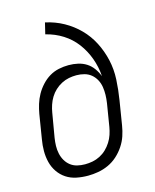

<svg xmlns="http://www.w3.org/2000/svg" viewBox="-112 -812 724 896"><g transform="rotate(-15 250.0 -363.5)"><path d="M202 8Q173 8 146 2.5Q119 -3 97 -17.5Q75 -32 60 -54Q45 -76 38.5 -102Q32 -128 32 -156Q32 -184 37 -212L56 -329Q60 -352 67 -375Q74 -398 86 -419.5Q98 -441 115.5 -460Q133 -479 154 -491.5Q175 -504 199 -509Q223 -514 246 -514Q270 -514 292 -509Q314 -504 332 -492.5Q350 -481 363 -463Q376 -445 384 -424Q381 -470 365.5 -512Q350 -554 324 -588.5Q298 -623 261 -646.5Q224 -670 179 -681L192 -735Q239 -725 279.5 -702.5Q320 -680 352 -647.5Q384 -615 405 -574Q426 -533 436.5 -487Q447 -441 444.5 -392Q442 -343 434 -294L415 -177Q411 -152 403 -128Q395 -104 380 -81.5Q365 -59 345 -41Q325 -23 301 -12Q277 -1 251.5 3.5Q226 8 202 8ZM202 -47Q220 -47 238.5 -50.5Q257 -54 274.5 -63Q292 -72 306 -85.5Q320 -99 330.5 -115.5Q341 -132 347 -150Q353 -168 356 -186L374 -296Q377 -316 377.5 -335.5Q378 -355 375 -374Q372 -393 363 -409.5Q354 -426 340 -437.5Q326 -449 307.5 -454Q289 -459 269 -459Q251 -459 233 -455.5Q215 -452 197.5 -443Q180 -434 165.5 -420.5Q151 -407 141 -390.5Q131 -374 125 -356Q119 -338 116 -320L96 -203Q93 -184 92.5 -165Q92 -146 96 -127.5Q100 -109 109 -93.5Q118 -78 132 -67Q146 -56 164 -51.5Q182 -47 202 -47Z"/></g></svg>

Font: Iosevka Light
Style: Italic
Weight: 300
Italic angle: -9°
Monospace: yes
Designer: Belleve Invis
Foundry: Belleve Invis
Version: Version 32.5.0; ttfautohint (v1.8.4)